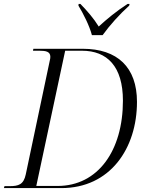

<svg xmlns="http://www.w3.org/2000/svg" viewBox="-34 -964 749 984"><path d="M437 -784H492C527 -833 579 -891 628 -935L630 -944H620C564 -908 512 -865 472 -828C446 -870 414 -907 378 -944H369L368 -935C392 -896 425 -831 437 -784ZM-14 0H280C531 0 668 -204 668 -442C668 -619 568 -714 390 -714H137L135 -704H169C200 -704 224 -700 224 -673C224 -667 223 -660 221 -653L98 -70C87 -18 61 -10 15 -10H-11ZM261 -11H152L300 -704H386C515 -704 596 -624 596 -448C596 -192 468 -11 261 -11Z"/></svg>

Font: Noto Serif Display Light
Style: Italic
Weight: 300
Italic angle: -12°
Designer: Monotype Design Team
Foundry: Monotype Imaging Inc.
Version: Version 2.009